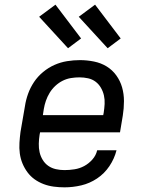

<svg xmlns="http://www.w3.org/2000/svg" viewBox="-20 -796 640 824"><path d="M257 8Q234 8 211 5Q188 2 167 -6Q146 -14 128.5 -26.5Q111 -39 98 -56.5Q85 -74 76.5 -94.5Q68 -115 65 -137.5Q62 -160 63.5 -183.5Q65 -207 68 -230L87 -340Q91 -367 100.5 -393.5Q110 -420 126 -444Q142 -468 165 -487Q188 -506 214 -517.5Q240 -529 268 -533.5Q296 -538 323 -538Q353 -538 383 -532Q413 -526 437.5 -511Q462 -496 479 -472.5Q496 -449 504 -421Q512 -393 512 -362Q512 -331 507 -300L495 -228H152L150 -218Q147 -199 146.5 -179.5Q146 -160 150 -142.5Q154 -125 163.5 -109.5Q173 -94 187.5 -84Q202 -74 220 -70Q238 -66 257 -66Q278 -66 300 -69.5Q322 -73 341.5 -83.5Q361 -94 376.5 -111.5Q392 -129 397 -151H480Q471 -115 449.5 -83Q428 -51 396.5 -30Q365 -9 329 -0.5Q293 8 257 8ZM164 -302H423L425 -312Q428 -331 429 -350Q430 -369 426 -386.5Q422 -404 413 -419.5Q404 -435 390 -445.5Q376 -456 358 -460Q340 -464 321 -464Q303 -464 284.5 -461Q266 -458 249 -449.5Q232 -441 217.5 -427.5Q203 -414 193 -397.5Q183 -381 177 -363.5Q171 -346 168 -328ZM442 -589 318 -724 388 -776 498 -631ZM272 -589 148 -724 218 -776 328 -631Z"/></svg>

Font: Iosevka Curly Slab ExObl
Style: Regular
Weight: 400
Width: 7
Italic angle: -9°
Monospace: yes
Designer: Belleve Invis
Foundry: Belleve Invis
Version: Version 11.1.0; ttfautohint (v1.8.3)